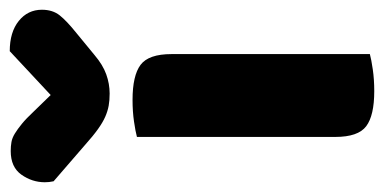

<svg xmlns="http://www.w3.org/2000/svg" viewBox="-254 -563 788 394"><g transform="rotate(-90 140.0 -366.0)"><path d="M150 8Q100 8 78 -8.5Q56 -25 56 -72V-479Q67 -482 87.5 -485Q108 -488 132 -488Q182 -488 204 -471.5Q226 -455 226 -408V-1Q215 2 194.5 5Q174 8 150 8ZM142 -656 232 -740Q271 -740 294 -721.5Q317 -703 317 -674Q317 -652 305.5 -637.5Q294 -623 269 -603L224 -566Q204 -549 184.5 -542Q165 -535 145 -535Q131 -535 120 -537Q109 -539 97.5 -544Q86 -549 72 -559Q58 -569 39 -586L-35 -650Q-36 -655 -36.5 -659Q-37 -663 -37 -668Q-37 -694 -21.5 -716Q-6 -738 27 -738Q37 -738 45.5 -736.5Q54 -735 63 -729.5Q72 -724 83 -715Q94 -706 108 -691Z"/></g></svg>

Font: Baloo Bhai 2 ExtraBold
Style: Regular
Weight: 800
Designer: Supriya Tembe, Noopur Datye and Ek Type
Foundry: Ek Type
Version: Version 1.640;PS 1.000;hotconv 16.6.51;makeotf.lib2.5.65220;